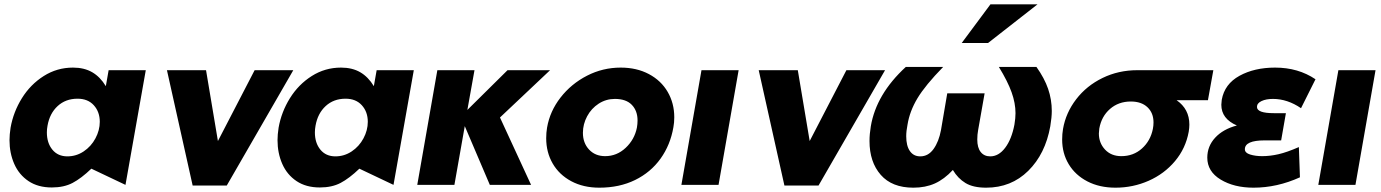

<svg xmlns="http://www.w3.org/2000/svg" viewBox="-20 -856 6393 889"><path d="M339 -399Q387 -399 414.5 -368.5Q442 -338 442 -292Q442 -253 422 -215.5Q402 -178 367.5 -155Q333 -132 292 -132Q248 -132 222.5 -163Q197 -194 197 -243Q197 -258 200 -274Q210 -331 247 -365Q284 -399 339 -399ZM655 -531H483L470 -457Q444 -500 407 -521.5Q370 -543 318 -543Q244 -543 182.5 -504Q121 -465 81.5 -401.5Q42 -338 29 -265Q24 -233 24 -207Q24 -147 46 -97Q68 -47 112 -17.5Q156 12 220 12Q276 12 316 -9Q356 -30 403 -75L561 0Z M1338 -531H1159L989 -203L934 -531H753L872 3H1030Z M1580 -399Q1628 -399 1655.5 -368.5Q1683 -338 1683 -292Q1683 -253 1663 -215.5Q1643 -178 1608.5 -155Q1574 -132 1533 -132Q1489 -132 1463.5 -163Q1438 -194 1438 -243Q1438 -258 1441 -274Q1451 -331 1488 -365Q1525 -399 1580 -399ZM1896 -531H1724L1711 -457Q1685 -500 1648 -521.5Q1611 -543 1559 -543Q1485 -543 1423.5 -504Q1362 -465 1322.5 -401.5Q1283 -338 1270 -265Q1265 -233 1265 -207Q1265 -147 1287 -97Q1309 -47 1353 -17.5Q1397 12 1461 12Q1517 12 1557 -9Q1597 -30 1644 -75L1802 0Z M2177 -531H2005L1912 0H2084L2132 -272L2248 0H2439L2295 -312L2527 -531H2330L2144 -347Z M3098 -267Q3102 -288 3102 -313Q3102 -378 3071.5 -430.5Q3041 -483 2984.5 -513Q2928 -543 2854 -543Q2771 -543 2698 -505.5Q2625 -468 2575.5 -404.5Q2526 -341 2513 -265Q2509 -242 2509 -216Q2509 -151 2539 -99Q2569 -47 2625 -17Q2681 13 2755 13Q2848 13 2920.5 -22.5Q2993 -58 3038.5 -121.5Q3084 -185 3098 -267ZM2932 -298Q2932 -282 2929 -265Q2918 -210 2877 -171.5Q2836 -133 2782 -133Q2736 -133 2707.5 -163.5Q2679 -194 2679 -241Q2679 -281 2698.5 -317.5Q2718 -354 2752 -376Q2786 -398 2827 -398Q2879 -398 2905.5 -370.5Q2932 -343 2932 -298Z M3400 -531H3228L3135 0H3307Z M4078 -531H3899L3729 -203L3674 -531H3493L3612 3H3770Z M4366 -424 4337 -254Q4327 -200 4302.5 -166Q4278 -132 4241 -132Q4210 -132 4193 -156.5Q4176 -181 4176 -225Q4176 -249 4182 -279Q4192 -341 4228 -401Q4264 -461 4347 -546H4174Q4037 -420 4012 -271Q4006 -235 4006 -203Q4006 -106 4058 -46.5Q4110 13 4209 13Q4265 13 4308.5 -6.5Q4352 -26 4392 -69Q4415 -30 4450.5 -8.5Q4486 13 4546 13Q4662 13 4741 -65Q4820 -143 4843 -271Q4850 -313 4850 -342Q4850 -395 4833 -444.5Q4816 -494 4779 -546H4605Q4646 -479 4664 -428.5Q4682 -378 4682 -332Q4682 -309 4677 -279Q4664 -211 4634 -171.5Q4604 -132 4565 -132Q4537 -132 4521 -152Q4505 -172 4505 -210Q4505 -233 4509 -254L4539 -424ZM4433 -657H4555L4784 -836H4566Z M5487 -279Q5487 -264 5484 -246Q5470 -169 5420.5 -110Q5371 -51 5298.5 -19Q5226 13 5145 13Q5071 13 5015 -16Q4959 -45 4928.5 -95.5Q4898 -146 4898 -210Q4898 -236 4902 -259Q4915 -334 4963 -396.5Q5011 -459 5085 -495Q5159 -531 5246 -531H5598L5573 -392H5428Q5487 -351 5487 -279ZM5318 -259Q5321 -274 5321 -289Q5321 -333 5293 -359.5Q5265 -386 5216 -386Q5159 -386 5119.5 -351.5Q5080 -317 5070 -261Q5068 -245 5068 -238Q5068 -194 5096.5 -163.5Q5125 -133 5172 -133Q5228 -133 5267.5 -168.5Q5307 -204 5318 -259Z M5824 -133Q5861 -133 5900 -142Q5939 -151 5994 -175L5999 -35Q5893 13 5784 13Q5694 13 5632 -24.5Q5570 -62 5570 -126Q5570 -179 5606.5 -218.5Q5643 -258 5707 -275Q5635 -306 5635 -371Q5635 -378 5637 -394Q5650 -467 5719 -505Q5788 -543 5884 -543Q5991 -543 6071 -489L6004 -355Q5941 -398 5874 -398Q5842 -398 5821 -388Q5800 -378 5800 -361Q5800 -332 5878 -332H5934L5912 -206H5836Q5744 -206 5744 -165Q5744 -148 5768.5 -140.5Q5793 -133 5824 -133Z M6349 -531H6177L6084 0H6256Z"/></svg>

Font: Geom ExtraBold
Style: Bold Italic
Weight: 800
Italic angle: -10°
Version: Version 1.102